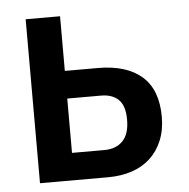

<svg xmlns="http://www.w3.org/2000/svg" viewBox="-43 -568 586 595"><g transform="rotate(-5 250.0 -271.0)"><path d="M58 -526H165V-356H268Q356 -356 404 -314.5Q452 -273 452 -188Q452 -147 438.5 -114.5Q425 -82 401 -60Q377 -38 343.5 -27Q310 -16 270 -16H58ZM266 -101Q302 -101 323 -122.5Q344 -144 344 -189Q344 -232 324.5 -251Q305 -270 270 -270H165V-101Z"/></g></svg>

Font: D2Coding ligature
Style: Bold
Weight: 700
Monospace: yes
Designer: Yong-Rak Park; Jeong-Hwan Yoon; Sang-Min Lee;
Foundry: NHN Corporation
Version: Version 1.3.2; Build 20180524